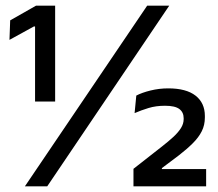

<svg xmlns="http://www.w3.org/2000/svg" viewBox="-20 -659 770 679"><path d="M104 -300V-565.5H100L13.5 -518L16 -587L107.5 -639H175V-300ZM68 0 500.5 -639H578.5L147 0ZM452 0V-62L553.5 -141.5Q576.5 -159.5 593.5 -175.2Q610.5 -191 620 -206.2Q629.5 -221.5 629.5 -237.5V-241Q629.5 -262 614.2 -273.5Q599 -285 563.5 -285Q531.5 -285 505.2 -277Q479 -269 456 -259L462 -321Q482 -331.5 512.5 -339Q543 -346.5 575 -346.5Q638.5 -346.5 671.5 -320.8Q704.5 -295 704.5 -249V-243.5Q704.5 -216.5 693.5 -194.8Q682.5 -173 662.2 -152.8Q642 -132.5 613 -110L552.5 -64.5V-49.5L520 -61H709V0Z"/></svg>

Font: Anek Bangla Medium Medium
Style: Regular
Weight: 500
Version: Version 1.003